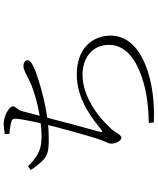

<svg xmlns="http://www.w3.org/2000/svg" viewBox="73 -888 854 1040"><g transform="rotate(-90 500.0 -368.0)"><path d="M354 11 357 38C574 49 827 -21 827 -195C827 -293 760 -379 617 -379C510 -379 418 -329 327 -254C301 -233 302 -239 309 -265C328 -333 367 -478 386 -553C401 -611 410 -647 418 -676C425 -703 444 -708 444 -725C444 -746 389 -775 353 -775C334 -775 314 -772 294 -769L295 -744C320 -742 340 -739 356 -735C372 -731 378 -726 377 -709C376 -684 361 -610 347 -552C331 -485 286 -317 263 -252C249 -213 242 -209 242 -192C242 -166 259 -137 274 -137C289 -137 306 -175 319 -189C394 -273 504 -348 616 -348C699 -348 777 -301 777 -205C777 -135 730 -55 540 -9C494 1 432 10 354 11ZM272 -531C425 -531 579 -583 632 -602C664 -614 694 -630 694 -644C694 -660 679 -668 661 -668C642 -668 620 -654 584 -636C515 -602 380 -570 283 -570C217 -570 180 -583 119 -643L99 -628C163 -533 189 -531 272 -531Z"/></g></svg>

Font: Source Han Serif TW VF
Style: Regular
Weight: 250
Designer: Ryoko NISHIZUKA 西塚涼子 (kana & ideographs); Frank Grießhammer (Latin, Greek & Cyrillic); Wenlong ZHANG 张文龙 (bopomofo); San
Foundry: Adobe
Version: Version 2.002;hotconv 1.1.0;makeotfexe 2.6.0